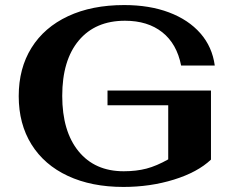

<svg xmlns="http://www.w3.org/2000/svg" viewBox="-20 -729 921 759"><path d="M54 -349Q54 -459 104.5 -540Q155 -621 249 -665Q343 -709 471 -709Q571 -709 648 -680Q725 -651 772 -597.5Q819 -544 829 -470H696Q679 -556 621.5 -601.5Q564 -647 474 -647Q357 -647 291.5 -569Q226 -491 226 -350Q226 -210 290.5 -131Q355 -52 469 -52Q519 -52 559 -62.5Q599 -73 645 -99V-313H405V-371H814V-98Q761 -48 667.5 -19Q574 10 468 10Q342 10 248.5 -33.5Q155 -77 104.5 -158Q54 -239 54 -349Z"/></svg>

Font: Fahkwang
Style: Bold
Weight: 700
Designer: Suppakit Chalermlarp | Katatrad Co.,Ltd.
Foundry: Cadson Demak Co.,Ltd.
Version: Version 1.000; ttfautohint (v1.6)